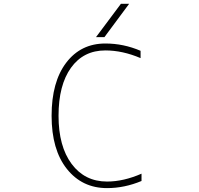

<svg xmlns="http://www.w3.org/2000/svg" viewBox="-20 -969 1040 1001"><path d="M524.4 -775.4H480.5L610.4 -949.2H653.3ZM717.8 -63.5V-25.4Q628.9 11.7 538.1 11.7Q408.2 11.7 328.6 -88.4Q249 -188.5 249 -365.2Q249 -542 325.2 -642.1Q401.4 -742.2 529.3 -742.2Q624 -742.2 712.9 -704.1V-666Q619.1 -706.1 529.3 -706.1Q415 -706.1 350.1 -615.7Q285.2 -525.4 285.2 -365.2Q285.2 -206.1 353.5 -114.3Q421.9 -22.5 538.1 -22.5Q624 -22.5 717.8 -63.5Z"/></svg>

Font: Gen Shin Gothic Monospace ExtraLight
Style: Regular
Weight: 200
Designer: [Source Han Sans]
Ryoko NISHIZUKA  (kana & ideographs); Paul D. Hunt (Latin, Greek & Cyrillic); Wenlong ZHANG  (bopomofo
Version: Version 1.002.20150607